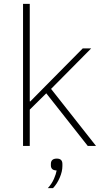

<svg xmlns="http://www.w3.org/2000/svg" viewBox="-20 -760 539 1000"><path d="M100 -740H135V-232H138L218 -313L411 -508H455L246 -297L480 0H437L221 -274L135 -189V0H100ZM276 66Q305 66 305 94V105Q305 133 291 165.5Q277 198 256 220H229Q250 197 261 171.5Q272 146 275 128Q258 127 251.5 120Q245 113 245 102V94Q245 66 276 66Z"/></svg>

Font: IBM Plex Sans ExtLt
Style: Regular
Weight: 200
Designer: Mike Abbink, Paul van der Laan, Pieter van Rosmalen
Foundry: Bold Monday
Version: Version 3.005